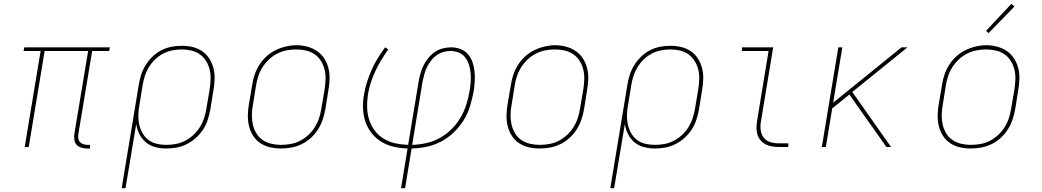

<svg xmlns="http://www.w3.org/2000/svg" viewBox="-20 -767 5440 1002"><path d="M434 8Q419 8 404 3.5Q389 -1 379.5 -11.5Q370 -22 368 -37.5Q366 -53 368 -68L440 -501H213L130 0H109L192 -501H103L107 -520H553L550 -501H461L389 -68Q387 -57 388.5 -45.5Q390 -34 397 -26Q404 -18 415 -14.5Q426 -11 437 -11H450V8Z M615 215 704 -323Q708 -350 716.5 -376.5Q725 -403 740 -427Q755 -451 776 -471.5Q797 -492 822.5 -505Q848 -518 875 -523Q902 -528 929 -528Q958 -528 985.5 -521.5Q1013 -515 1035.5 -499.5Q1058 -484 1072.5 -461Q1087 -438 1094 -411Q1101 -384 1100 -355Q1099 -326 1094 -297L1078 -197Q1073 -170 1064.5 -143Q1056 -116 1040.5 -92Q1025 -68 1003 -48Q981 -28 955 -15Q929 -2 902 3Q875 8 847 8Q818 8 790 0.5Q762 -7 741 -24.5Q720 -42 707.5 -67Q695 -92 691 -120L635 215ZM847 -11Q872 -11 897 -15.5Q922 -20 945.5 -32Q969 -44 989 -62.5Q1009 -81 1023 -103.5Q1037 -126 1045 -150.5Q1053 -175 1057 -200L1074 -300Q1078 -326 1079 -352Q1080 -378 1074.5 -402Q1069 -426 1056 -447.5Q1043 -469 1023.5 -483Q1004 -497 979 -503Q954 -509 928 -509Q904 -509 879 -504Q854 -499 831 -487Q808 -475 789 -456.5Q770 -438 756.5 -415.5Q743 -393 735.5 -369Q728 -345 724 -320L708 -221Q703 -196 702 -170Q701 -144 706 -120Q711 -96 722.5 -74.5Q734 -53 753 -38Q772 -23 796.5 -17Q821 -11 847 -11Z M1446 8Q1417 8 1389 1.5Q1361 -5 1338.5 -20Q1316 -35 1301 -58.5Q1286 -82 1279.5 -109Q1273 -136 1273.5 -165Q1274 -194 1279 -223L1296 -323Q1300 -351 1309 -377.5Q1318 -404 1333.5 -428.5Q1349 -453 1371 -473Q1393 -493 1419 -505.5Q1445 -518 1473 -524.5Q1501 -531 1528 -531Q1556 -531 1584 -523.5Q1612 -516 1634.5 -500.5Q1657 -485 1672 -462Q1687 -439 1694 -411.5Q1701 -384 1700 -355Q1699 -326 1694 -297L1678 -197Q1673 -169 1664 -142.5Q1655 -116 1639.5 -91.5Q1624 -67 1602 -47Q1580 -27 1554 -14.5Q1528 -2 1500.5 3Q1473 8 1446 8ZM1446 -11Q1471 -11 1496.5 -15.5Q1522 -20 1545.5 -32Q1569 -44 1589 -62.5Q1609 -81 1623 -103.5Q1637 -126 1645 -150.5Q1653 -175 1657 -200L1674 -300Q1678 -326 1679 -352.5Q1680 -379 1674 -403.5Q1668 -428 1655 -449Q1642 -470 1621.5 -484Q1601 -498 1576 -503.5Q1551 -509 1525 -509Q1500 -509 1475 -504Q1450 -499 1426.5 -487Q1403 -475 1383.5 -456.5Q1364 -438 1350 -416Q1336 -394 1328 -369.5Q1320 -345 1316 -320L1300 -220Q1295 -194 1294.5 -168Q1294 -142 1299.5 -117.5Q1305 -93 1317.5 -72Q1330 -51 1350 -37Q1370 -23 1395 -17Q1420 -11 1446 -11Z M2073 215 2107 8Q2071 7 2035.5 -1Q2000 -9 1970.5 -27Q1941 -45 1919.5 -72Q1898 -99 1887 -132Q1876 -165 1874.5 -201.5Q1873 -238 1880 -275Q1885 -307 1895.5 -339.5Q1906 -372 1919.5 -402.5Q1933 -433 1951 -462.5Q1969 -492 1990 -520L2006 -509Q1987 -482 1969.5 -453Q1952 -424 1938.5 -395Q1925 -366 1915 -335Q1905 -304 1900 -273Q1895 -239 1896 -205Q1897 -171 1907 -140.5Q1917 -110 1936.5 -84.5Q1956 -59 1983.5 -42.5Q2011 -26 2043.5 -19Q2076 -12 2110 -11L2165 -343Q2169 -365 2175 -386Q2181 -407 2191 -427Q2201 -447 2216 -465Q2231 -483 2250 -496Q2269 -509 2291 -514.5Q2313 -520 2334 -520Q2360 -520 2383.5 -511Q2407 -502 2422.5 -483.5Q2438 -465 2446 -442Q2454 -419 2456.5 -394Q2459 -369 2457.5 -343Q2456 -317 2452 -291Q2445 -253 2433.5 -214.5Q2422 -176 2400.5 -141Q2379 -106 2348.5 -76.5Q2318 -47 2281.5 -28Q2245 -9 2206 -1Q2167 7 2128 8L2094 215ZM2131 -11Q2167 -12 2204 -20Q2241 -28 2274.5 -46.5Q2308 -65 2336 -92.5Q2364 -120 2383.5 -153.5Q2403 -187 2414 -222.5Q2425 -258 2431 -294Q2435 -317 2436.5 -340Q2438 -363 2436 -385.5Q2434 -408 2427.5 -429Q2421 -450 2408 -467Q2395 -484 2374.5 -492.5Q2354 -501 2331 -501Q2312 -501 2293 -495.5Q2274 -490 2257.5 -478Q2241 -466 2228.5 -449.5Q2216 -433 2207.5 -415Q2199 -397 2194 -378Q2189 -359 2185 -340Z M2796 8Q2767 8 2739 1.5Q2711 -5 2688.5 -20Q2666 -35 2651 -58.5Q2636 -82 2629.5 -109Q2623 -136 2623.5 -165Q2624 -194 2629 -223L2646 -323Q2650 -351 2659 -377.5Q2668 -404 2683.5 -428.5Q2699 -453 2721 -473Q2743 -493 2769 -505.5Q2795 -518 2823 -524.5Q2851 -531 2878 -531Q2906 -531 2934 -523.5Q2962 -516 2984.5 -500.5Q3007 -485 3022 -462Q3037 -439 3044 -411.5Q3051 -384 3050 -355Q3049 -326 3044 -297L3028 -197Q3023 -169 3014 -142.5Q3005 -116 2989.5 -91.5Q2974 -67 2952 -47Q2930 -27 2904 -14.5Q2878 -2 2850.5 3Q2823 8 2796 8ZM2796 -11Q2821 -11 2846.5 -15.5Q2872 -20 2895.5 -32Q2919 -44 2939 -62.5Q2959 -81 2973 -103.5Q2987 -126 2995 -150.5Q3003 -175 3007 -200L3024 -300Q3028 -326 3029 -352.5Q3030 -379 3024 -403.5Q3018 -428 3005 -449Q2992 -470 2971.5 -484Q2951 -498 2926 -503.5Q2901 -509 2875 -509Q2850 -509 2825 -504Q2800 -499 2776.5 -487Q2753 -475 2733.5 -456.5Q2714 -438 2700 -416Q2686 -394 2678 -369.5Q2670 -345 2666 -320L2650 -220Q2645 -194 2644.5 -168Q2644 -142 2649.5 -117.5Q2655 -93 2667.5 -72Q2680 -51 2700 -37Q2720 -23 2745 -17Q2770 -11 2796 -11Z M3165 215 3254 -323Q3258 -350 3266.5 -376.5Q3275 -403 3290 -427Q3305 -451 3326 -471.5Q3347 -492 3372.5 -505Q3398 -518 3425 -523Q3452 -528 3479 -528Q3508 -528 3535.5 -521.5Q3563 -515 3585.5 -499.5Q3608 -484 3622.5 -461Q3637 -438 3644 -411Q3651 -384 3650 -355Q3649 -326 3644 -297L3628 -197Q3623 -170 3614.5 -143Q3606 -116 3590.5 -92Q3575 -68 3553 -48Q3531 -28 3505 -15Q3479 -2 3452 3Q3425 8 3397 8Q3368 8 3340 0.5Q3312 -7 3291 -24.5Q3270 -42 3257.5 -67Q3245 -92 3241 -120L3185 215ZM3397 -11Q3422 -11 3447 -15.5Q3472 -20 3495.5 -32Q3519 -44 3539 -62.5Q3559 -81 3573 -103.5Q3587 -126 3595 -150.5Q3603 -175 3607 -200L3624 -300Q3628 -326 3629 -352Q3630 -378 3624.5 -402Q3619 -426 3606 -447.5Q3593 -469 3573.5 -483Q3554 -497 3529 -503Q3504 -509 3478 -509Q3454 -509 3429 -504Q3404 -499 3381 -487Q3358 -475 3339 -456.5Q3320 -438 3306.5 -415.5Q3293 -393 3285.5 -369Q3278 -345 3274 -320L3258 -221Q3253 -196 3252 -170Q3251 -144 3256 -120Q3261 -96 3272.5 -74.5Q3284 -53 3303 -38Q3322 -23 3346.5 -17Q3371 -11 3397 -11Z M4044 0Q4026 0 4008 -3Q3990 -6 3975 -14Q3960 -22 3949 -35Q3938 -48 3933 -64.5Q3928 -81 3928 -99Q3928 -117 3931 -136L3991 -501H3852V-520H4015L3951 -132Q3947 -110 3950 -87.5Q3953 -65 3966 -48.5Q3979 -32 4000 -25.5Q4021 -19 4044 -19H4094V0Z M4269 0 4355 -520H4376L4328 -231L4685 -520H4716L4428 -287L4630 0H4606L4461 -205L4413 -274L4323 -201L4290 0Z M5046 8Q5017 8 4989 1.5Q4961 -5 4938.5 -20Q4916 -35 4901 -58.5Q4886 -82 4879.5 -109Q4873 -136 4873.5 -165Q4874 -194 4879 -223L4896 -323Q4900 -351 4909 -377.5Q4918 -404 4933.5 -428.5Q4949 -453 4971 -473Q4993 -493 5019 -505.5Q5045 -518 5073 -524.5Q5101 -531 5128 -531Q5156 -531 5184 -523.5Q5212 -516 5234.5 -500.5Q5257 -485 5272 -462Q5287 -439 5294 -411.5Q5301 -384 5300 -355Q5299 -326 5294 -297L5278 -197Q5273 -169 5264 -142.5Q5255 -116 5239.5 -91.5Q5224 -67 5202 -47Q5180 -27 5154 -14.5Q5128 -2 5100.5 3Q5073 8 5046 8ZM5046 -11Q5071 -11 5096.5 -15.5Q5122 -20 5145.5 -32Q5169 -44 5189 -62.5Q5209 -81 5223 -103.5Q5237 -126 5245 -150.5Q5253 -175 5257 -200L5274 -300Q5278 -326 5279 -352.5Q5280 -379 5274 -403.5Q5268 -428 5255 -449Q5242 -470 5221.5 -484Q5201 -498 5176 -503.5Q5151 -509 5125 -509Q5100 -509 5075 -504Q5050 -499 5026.5 -487Q5003 -475 4983.5 -456.5Q4964 -438 4950 -416Q4936 -394 4928 -369.5Q4920 -345 4916 -320L4900 -220Q4895 -194 4894.5 -168Q4894 -142 4899.5 -117.5Q4905 -93 4917.5 -72Q4930 -51 4950 -37Q4970 -23 4995 -17Q5020 -11 5046 -11ZM5139 -594 5126 -606 5258 -747 5274 -733Z"/></svg>

Font: Iosevka Etoile Thin Oblique
Style: Regular
Weight: 100
Italic angle: -9°
Designer: Belleve Invis
Foundry: Belleve Invis
Version: Version 15.5.2; ttfautohint (v1.8.4)